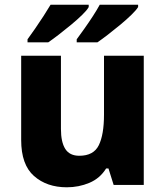

<svg xmlns="http://www.w3.org/2000/svg" viewBox="-20 -786 703 816"><path d="M591 -549V0H463L441 -70H431Q405 -28 360 -9Q315 10 264 10Q179 10 124.5 -38Q70 -86 70 -191V-549H239V-238Q239 -182 257.5 -153Q276 -124 317 -124Q378 -124 400 -169Q422 -214 422 -299V-549ZM567 -756Q559 -743 538.5 -723Q518 -703 491.5 -681Q465 -659 439 -639Q413 -619 394 -606H306V-619Q320 -638 338.5 -664Q357 -690 374.5 -717Q392 -744 404 -766H567ZM357 -756Q350 -743 329.5 -723Q309 -703 282.5 -681Q256 -659 230 -639Q204 -619 185 -606H97V-619Q111 -638 129 -664Q147 -690 164.5 -717Q182 -744 195 -766H357Z"/></svg>

Font: Noto Sans ExtraBold
Style: Regular
Weight: 800
Designer: Monotype Design Team
Foundry: Monotype Imaging Inc.
Version: Version 2.007